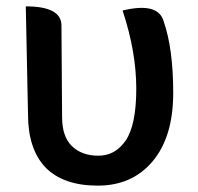

<svg xmlns="http://www.w3.org/2000/svg" viewBox="-20 -570 621 603"><path d="M61 -550Q173 -550 173 -490L175 -202Q175 -141 206 -111Q237 -81 289 -81Q342 -81 375 -129Q408 -178 408 -292Q408 -407 365 -537Q477 -564 494 -503Q524 -417 524 -278Q524 -140 459 -63Q395 13 287 13Q179 13 123 -44Q68 -102 68 -210L61 -550Z"/></svg>

Font: Swei Half Moon CJK TC
Style: Medium
Weight: 500
Version: Version 2.125